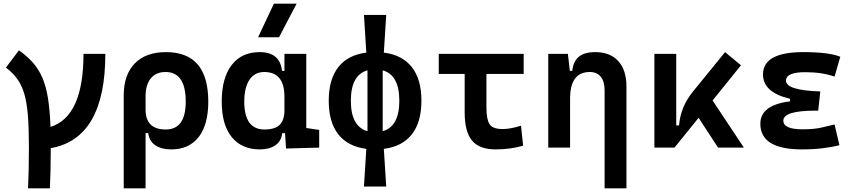

<svg xmlns="http://www.w3.org/2000/svg" viewBox="-20 -815 4728 1060"><path d="M134.8 224.6Q137.2 176.8 138.4 119.4Q139.6 62 139.6 -4.9Q139.6 -106.9 134 -177.5Q128.4 -248 114.3 -296.4Q100.1 -344.7 75.4 -378.9Q50.8 -413.1 12.7 -441.9L84.5 -537.1Q130.9 -504.4 162.8 -467.8Q194.8 -431.2 214.8 -383.8Q234.9 -336.4 245.1 -270.8Q255.4 -205.1 258.8 -114.3Q440.9 -171.4 440.9 -517.6H561.5Q561.5 -49.8 260.3 2.9Q260.3 67.4 259 122.8Q257.8 178.2 255.4 224.6Z M663.1 224.6V-288.1Q663.1 -402.3 724.1 -464.8Q785.2 -527.3 896.5 -527.3Q1129.9 -527.3 1129.9 -253.9Q1129.9 -126.5 1076.7 -58.3Q1023.4 9.8 926.3 9.8Q871.6 9.8 837.6 -12.9Q803.7 -35.6 798.3 -80.1H783.7V224.6ZM894 -417.5Q841.3 -417.5 812.5 -382.3Q783.7 -347.2 783.7 -283.7V-210Q783.7 -100.1 895 -100.1Q1005.4 -100.1 1005.4 -253.9Q1005.4 -417.5 894 -417.5Z M1415 9.8Q1314.5 9.8 1259.3 -58.3Q1204.1 -126.5 1204.1 -253.9Q1204.1 -384.3 1258.8 -455.8Q1313.5 -527.3 1413.6 -527.3Q1525.4 -527.3 1537.1 -423.8H1550.3V-517.6H1670.9V-108.4L1742.2 -97.7V0L1559.1 4.9L1553.7 -80.1H1538.1Q1533.2 -35.6 1500.2 -12.9Q1467.3 9.8 1415 9.8ZM1328.6 -253.9Q1328.6 -100.1 1439.9 -100.1Q1498.5 -100.1 1524.4 -126.2Q1550.3 -152.3 1550.3 -205.1V-281.2Q1550.3 -417.5 1439 -417.5Q1386.2 -417.5 1357.4 -374.8Q1328.6 -332 1328.6 -253.9ZM1404.8 -609.4 1492.2 -794.9H1617.7L1520.5 -609.4Z M1989.3 214.8 2002.4 6.8Q1900.9 -5.9 1847.9 -73.2Q1794.9 -140.6 1794.9 -258.8Q1794.9 -377 1847.7 -444.3Q1900.4 -511.7 2002.4 -524.4L1989.3 -732.4H2112.3L2099.1 -524.4Q2201.2 -511.7 2253.9 -444.3Q2306.6 -377 2306.6 -258.8Q2306.6 -140.6 2253.7 -73.2Q2200.7 -5.9 2099.1 6.8L2112.3 214.8ZM2184.6 -258.8Q2184.6 -400.9 2092.8 -426.8V-90.8Q2184.6 -116.7 2184.6 -258.8ZM1917 -258.8Q1917 -116.7 2008.8 -90.8V-426.8Q1917 -400.9 1917 -258.8Z M2716.8 9.8Q2626 9.8 2585.7 -39.1Q2545.4 -87.9 2545.4 -195.3V-406.7H2402.3V-517.6H2871.1V-406.7H2665.5V-219.7Q2665.5 -158.2 2682.1 -130.4Q2698.7 -102.5 2755.9 -102.5Q2775.9 -102.5 2801.3 -107.2Q2826.7 -111.8 2856.4 -121.1L2868.2 -10.7Q2830.6 0 2793.5 4.9Q2756.3 9.8 2716.8 9.8Z M3006.8 0V-517.6H3115.2L3126 -423.8H3139.2Q3145 -476.1 3175.5 -501.7Q3206.1 -527.3 3266.6 -527.3Q3348.6 -527.3 3393.6 -477.5Q3438.5 -427.7 3438.5 -336.9V224.6H3317.9V-317.4Q3317.9 -365.2 3296.4 -391.4Q3274.9 -417.5 3236.3 -417.5Q3127.4 -417.5 3127.4 -271.5V0Z M3592.8 0V-517.6H3713.4V-122.6H3729Q3736.8 -225.6 3806.6 -310.5L3982.9 -527.3L4070.8 -454.6L3914.1 -260.3L4086.9 0H3944.3L3836.9 -164.6L3703.6 0Z M4407.2 9.8Q4177.7 9.8 4177.7 -131.8Q4177.7 -235.4 4341.8 -255.4V-269.5Q4192.4 -304.7 4192.4 -403.8Q4192.4 -527.3 4415 -527.3Q4557.1 -527.3 4619.1 -501.5L4587.4 -392.1Q4518.1 -416.5 4425.8 -416.5Q4319.3 -416.5 4319.3 -369.6Q4319.3 -316.4 4508.8 -310.1L4497.1 -204.1H4481.4Q4304.7 -204.1 4304.7 -148.9Q4304.7 -101.1 4411.1 -101.1Q4473.1 -101.1 4514.2 -110.4Q4555.2 -119.6 4587.4 -127.9L4614.3 -13.7Q4574.2 -2.9 4522 3.4Q4469.7 9.8 4407.2 9.8Z"/></svg>

Font: Caskaydia Cove SemiBold
Style: Regular
Weight: 600
Monospace: yes
Designer: Aaron Bell
Foundry: Saja Typeworks
Version: Version 4.300; ttfautohint (v1.8.3)